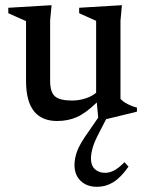

<svg xmlns="http://www.w3.org/2000/svg" viewBox="-20 -456 566 741"><path d="M173.5 -143.5Q173.5 -101 191.8 -84.5Q210 -68 258.5 -68Q285 -68 310.2 -76.2Q335.5 -84.5 351 -98V-375.5L285.5 -405V-426L450.5 -436L445 -376V-74.5Q454.5 -63.5 473.2 -54Q492 -44.5 508.5 -41V-25L389.5 4L362.5 56.5Q344 91.5 337.5 114.8Q331 138 331 156.5Q331 182.5 346.2 196.8Q361.5 211 386 211Q402 211 419.2 202.5Q436.5 194 460.5 170L476 187Q446.5 229 417.5 247Q388.5 265 354.5 265Q315.5 265 291.5 242.2Q267.5 219.5 267.5 180.5Q267.5 155.5 277.5 127.8Q287.5 100 320 54.5L359 -2L353.5 -60.5Q311 -19.5 276.8 -4.2Q242.5 11 200.5 11Q80.5 11 80.5 -143.5V-374.5L12 -405V-426L179 -436L173.5 -377Z"/></svg>

Font: Newsreader Text Medium
Style: Regular
Weight: 500
Designer: Hugues Gentile
Foundry: Production Type
Version: Version 1.001